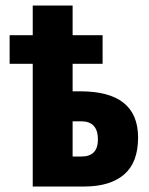

<svg xmlns="http://www.w3.org/2000/svg" viewBox="-20 -678 540 698"><path d="M287 0Q380 0 431 -43.5Q482 -87 482 -178Q482 -346 272 -346H244V-446H353V-550H244V-658H99V-550H15V-446H99V0ZM244 -237H275Q336 -237 336 -171Q336 -109 276 -109H244Z"/></svg>

Font: Noto Sans Mono UI Condensed ExtraBold
Style: Regular
Weight: 800
Width: 3
Designer: Monotype Design team
Foundry: Monotype Imaging Inc.
Version: 1.000